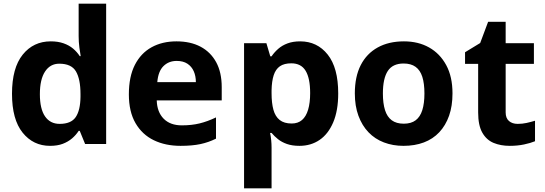

<svg xmlns="http://www.w3.org/2000/svg" viewBox="-20 -780 2950 1040"><path d="M251 10Q160 10 102.5 -61.5Q45 -133 45 -272Q45 -412 103 -484Q161 -556 255 -556Q294 -556 324 -545.5Q354 -535 375.5 -517Q397 -499 412 -476H417Q414 -492 410 -522.5Q406 -553 406 -585V-760H555V0H441L412 -71H406Q392 -49 370.5 -30.5Q349 -12 320 -1Q291 10 251 10ZM303 -109Q365 -109 390 -145.5Q415 -182 416 -255V-271Q416 -351 391.5 -393Q367 -435 301 -435Q252 -435 224 -392.5Q196 -350 196 -270Q196 -190 224 -149.5Q252 -109 303 -109Z M936 -556Q1012 -556 1066.5 -527Q1121 -498 1151 -443Q1181 -388 1181 -308V-236H829Q831 -173 866.5 -137Q902 -101 965 -101Q1018 -101 1061 -111.5Q1104 -122 1150 -144V-29Q1110 -9 1065.5 0.5Q1021 10 958 10Q876 10 813 -20.5Q750 -51 714 -113Q678 -175 678 -269Q678 -365 710.5 -428.5Q743 -492 801 -524Q859 -556 936 -556ZM937 -450Q894 -450 865.5 -422Q837 -394 832 -335H1041Q1041 -368 1029.5 -394Q1018 -420 995 -435Q972 -450 937 -450Z M1606 -556Q1698 -556 1755 -484.5Q1812 -413 1812 -274Q1812 -181 1785 -117.5Q1758 -54 1711 -22Q1664 10 1602 10Q1563 10 1534.5 0Q1506 -10 1486 -26Q1466 -42 1451 -60H1443Q1447 -41 1449 -20.5Q1451 0 1451 20V240H1302V-546H1423L1444 -475H1451Q1466 -497 1487 -515.5Q1508 -534 1537.5 -545Q1567 -556 1606 -556ZM1558 -437Q1519 -437 1496 -421Q1473 -405 1462.5 -372.5Q1452 -340 1451 -291V-275Q1451 -222 1461 -185.5Q1471 -149 1495 -130Q1519 -111 1560 -111Q1594 -111 1616 -130Q1638 -149 1649 -186Q1660 -223 1660 -276Q1660 -356 1635.5 -396.5Q1611 -437 1558 -437Z M2431 -274Q2431 -205.6 2412.5 -153.1Q2393.9 -100.5 2359.5 -63.7Q2325 -27 2276 -8.5Q2227 10 2165.4 10Q2108.2 10 2059.6 -8.5Q2011 -27 1976 -63.5Q1941 -100 1921.5 -153Q1902 -206 1902 -274.2Q1902 -364.7 1934 -427.3Q1966.1 -489.9 2025.9 -522.9Q2085.7 -556 2168 -556Q2245.4 -556 2304.2 -523Q2363 -490 2397 -427.3Q2431 -364.7 2431 -274ZM2054 -273.8Q2054 -220 2065.5 -183.5Q2077 -147 2102 -128.5Q2127 -110 2167 -110Q2207 -110 2231.5 -128.5Q2256 -147 2267.5 -183.5Q2279 -220 2279 -273.6Q2279 -328 2267.5 -364Q2256 -400 2231 -418Q2206.1 -436 2166.3 -436Q2107 -436 2080.5 -395.5Q2054 -355 2054 -273.8Z M2784 -109Q2809 -109 2832 -114Q2855 -119 2878 -126V-15Q2854 -5 2818.5 2.5Q2783 10 2741 10Q2692 10 2653.5 -6Q2615 -22 2592.5 -61.5Q2570 -101 2570 -171V-434H2499V-497L2581 -547L2624 -662H2719V-546H2872V-434H2719V-171Q2719 -140 2737 -124.5Q2755 -109 2784 -109Z"/></svg>

Font: Noto Sans Gurmukhi
Style: Regular
Weight: 400
Designer: Jelle Bosma - Monotype Design Team
Foundry: Monotype Imaging Inc.
Version: Version 2.003